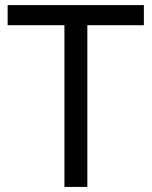

<svg xmlns="http://www.w3.org/2000/svg" viewBox="-20 -734 596 754"><path d="M323 0H233V-635H10V-714H545V-635H323Z"/></svg>

Font: Noto Sans Telugu
Style: Regular
Weight: 400
Designer: Jelle Bosma - Monotype Design Team
Foundry: Monotype Imaging Inc.
Version: Version 2.003